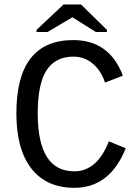

<svg xmlns="http://www.w3.org/2000/svg" viewBox="-20 -853 640 882"><path d="M153.3 -332.5Q153.3 -199.2 195.1 -132.6Q236.8 -65.9 322.8 -65.9Q372.1 -65.9 412.1 -99.4Q452.1 -132.8 480 -203.6L557.6 -171.9Q484.9 9.8 321.8 9.8Q193.4 9.8 124.3 -78.6Q55.2 -167 55.2 -332.5Q55.2 -668.9 316.9 -668.9Q482.4 -668.9 544.4 -505.4L462.4 -473.6Q444.3 -528.8 406 -560.8Q367.7 -592.8 317.4 -592.8Q233.9 -592.8 193.6 -529.8Q153.3 -466.8 153.3 -332.5ZM471.2 -715.8V-706.1H419.9L313 -773.4H312L198.7 -706.1H147.9V-715.8L272 -832.5H352.1Z"/></svg>

Font: Courier New
Style: Regular
Weight: 400
Designer: Steve Matteson
Foundry: Ascender Corporation
Version: Version 2.00.3